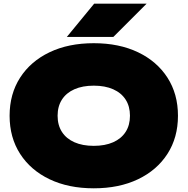

<svg xmlns="http://www.w3.org/2000/svg" viewBox="-20 -1002 1016 1040"><path d="M488 18Q351 18 248.5 -31Q146 -80 89 -168.5Q32 -257 32 -375Q32 -493 89 -581.5Q146 -670 248.5 -719Q351 -768 488 -768Q625 -768 727.5 -719Q830 -670 887 -581.5Q944 -493 944 -375Q944 -257 887 -168.5Q830 -80 727.5 -31Q625 18 488 18ZM488 -212Q549 -212 593 -231.5Q637 -251 660.5 -287.5Q684 -324 684 -375Q684 -426 660.5 -462.5Q637 -499 593 -518.5Q549 -538 488 -538Q427 -538 383 -518.5Q339 -499 315.5 -462.5Q292 -426 292 -375Q292 -324 315.5 -287.5Q339 -251 383 -231.5Q427 -212 488 -212ZM490 -982H774L594 -802H342Z"/></svg>

Font: Unbounded Black
Style: Regular
Weight: 900
Designer: Luke Prowse, Jean-Baptiste Morizot, Fátima Lázaro, Florian Runge
Foundry: NaN
Version: Version 1.701;gftools[0.9.28.dev5+ged2979d]